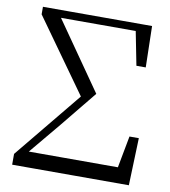

<svg xmlns="http://www.w3.org/2000/svg" viewBox="-82 -798 771 869"><g transform="rotate(10 303.5 -364.0)"><path d="M32.1 0V-49.5L297.5 -373.2L295.7 -342.7L45.3 -693.4V-728H546.8L551.1 -538.5H508.2L472.2 -721.5L500.9 -693H315.6H127.5V-678.5L117 -717.8L351.4 -381.8L216.1 -215.7L68.9 -38.9L88 -89.3V-71.5H539.4L497.6 -29.9L532.9 -217.7H575.9L568.4 0Z"/></g></svg>

Font: Noto Serif HK ExtraLight
Style: Regular
Weight: 200
Designer: Ryoko NISHIZUKA 西塚涼子 (kana & ideographs); Frank Grießhammer (Latin, Greek & Cyrillic); Wenlong ZHANG 张文龙 (bopomofo); San
Foundry: Adobe
Version: Version 2.002-H1;hotconv 1.1.0;makeotfexe 2.6.0